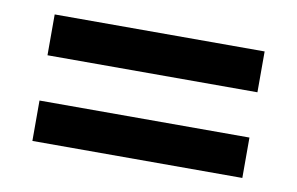

<svg xmlns="http://www.w3.org/2000/svg" viewBox="-44 -566 659 426"><g transform="rotate(10 286.0 -352.5)"><path d="M49 -403H522V-495H49ZM49 -210H522V-301H49Z"/></g></svg>

Font: Noto Sans New Tai Lue Semibold
Style: Regular
Weight: 600
Designer: Monotype Design Team
Foundry: Monotype Imaging Inc.
Version: Version 2.004